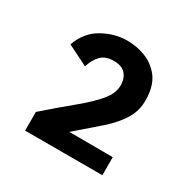

<svg xmlns="http://www.w3.org/2000/svg" viewBox="-93 -808 508 517"><g transform="rotate(30 161.0 -549.0)"><path d="M45.9 -375.5V-433.6Q93.8 -475.6 130.4 -505.6Q167 -535.6 187.7 -560.5Q208.5 -585.4 208 -611.3Q207.5 -631.8 195.8 -644.8Q184.1 -657.7 159.7 -657.7Q133.8 -657.7 119.9 -643.6Q106 -629.4 99.1 -606L35.6 -637.7Q51.3 -682.1 88.1 -702.6Q125 -723.1 163.6 -723.1Q192.9 -723.1 219.7 -712.9Q246.6 -702.6 264.6 -680.4Q282.7 -658.2 285.6 -622.1Q289.1 -582 272.2 -552.7Q255.4 -523.4 223.9 -495.6Q192.4 -467.8 150.9 -432.1L286.1 -431.6V-375.5Z"/></g></svg>

Font: Pontano Sans SemiBold
Style: Regular
Weight: 600
Designer: Vernon Adams
Foundry: Vernon Adams
Version: Version 2.001